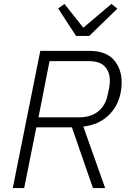

<svg xmlns="http://www.w3.org/2000/svg" viewBox="-20 -957 667 977"><path d="M165 -309 103 0H45L185 -698H435Q519 -698 559 -652.5Q599 -607 599 -538Q599 -478 575.5 -429.5Q552 -381 508.5 -350.5Q465 -320 404 -313L515 0H453L346 -309ZM176 -360H383Q443 -360 480.5 -391Q518 -422 528 -475Q533 -497 535.5 -510Q538 -523 538.5 -531.5Q539 -540 539 -547Q539 -590 514 -618Q489 -646 430 -646H232ZM434 -774H367L276 -914L308 -937L404 -816L547 -937L577 -913Z"/></svg>

Font: IBM Plex Sans Light
Style: Italic
Weight: 300
Italic angle: -11.31°
Designer: Mike Abbink, Paul van der Laan, Pieter van Rosmalen
Foundry: Bold Monday
Version: Version 3.201